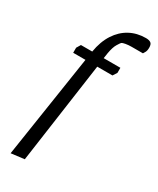

<svg xmlns="http://www.w3.org/2000/svg" viewBox="-223 -776 835 1016"><g transform="rotate(30 194.5 -268.0)"><path d="M33 175 129 -451H54V-482L69 -507H138Q149 -573 178.5 -618.5Q208 -664 251.5 -687.5Q295 -711 349 -711Q368 -711 378.5 -704Q389 -697 389 -675Q389 -657 383 -646.5Q377 -636 375 -633H307Q287 -633 270 -630Q253 -627 248 -623Q244 -619 232 -599.5Q220 -580 213 -540L208 -507H310V-476L294 -451H201L114 165Z"/></g></svg>

Font: Faustina
Style: Italic
Weight: 400
Italic angle: -8°
Designer: Alfonso Garcia
Foundry: http://www.omnibus-type.com
Version: Version 1.200